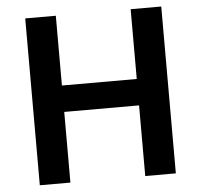

<svg xmlns="http://www.w3.org/2000/svg" viewBox="-53 -813 910 869"><g transform="rotate(-5 402.0 -379.0)"><path d="M711 -758V0H572V-321H232V0H93V-758H232V-441H572V-758Z"/></g></svg>

Font: Biryani
Style: Bold
Weight: 700
Designer: Dan Reynolds and Mathieu Reguer
Foundry: Dan Reynolds and Mathieu Reguer
Version: Version 1.004; ttfautohint (v1.1) -l 5 -r 5 -G 72 -x 0 -D la